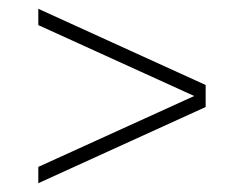

<svg xmlns="http://www.w3.org/2000/svg" viewBox="-20 -471 555 436"><path d="M67 -55V-92L421 -253L67 -414V-451L447 -278V-228Z"/></svg>

Font: Saira Semi Condensed Thin
Style: Regular
Weight: 100
Width: 4
Designer: Hector Gatti with collaboration of the Omnibus-Type team
Foundry: Omnibus-Type
Version: Version 1.001; ttfautohint (v1.8)